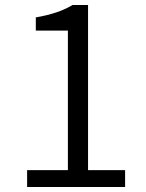

<svg xmlns="http://www.w3.org/2000/svg" viewBox="-20 -752 589 772"><path d="M89 0H483V-68H334V-732H272C234 -709 187 -693 124 -682V-629H253V-68H89Z"/></svg>

Font: Genne Gothic Normal
Style: Regular
Weight: 350
Designer: Ryoko NISHIZUKA (kana & ideographs); Paul D. Hunt (Latin, Greek & Cyrillic); Wenlong ZHANG (bopomofo); Sandoll Communica
Foundry: Adobe Systems Incorporated
Version: Version 1.004;PS 1.004;hotconv 16.6.51;makeotf.lib2.5.65220